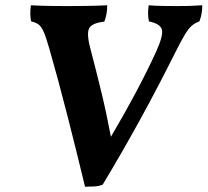

<svg xmlns="http://www.w3.org/2000/svg" viewBox="-20 -699 786 727"><path d="M97 -679Q133 -677 170.5 -676.5Q208 -676 234 -676Q264 -676 304.5 -676.5Q345 -677 386 -679Q386 -645 375 -617Q327 -612 317 -590.5Q307 -569 324 -508Q345 -428 364 -349.5Q383 -271 400 -181Q453 -271 495 -350Q537 -429 571 -503Q599 -565 593 -587Q587 -609 544 -618Q538 -645 543 -679Q566 -677 594 -676.5Q622 -676 648 -676Q674 -676 695 -676.5Q716 -677 746 -679Q746 -646 735 -618Q718 -612 705.5 -601Q693 -590 678.5 -565.5Q664 -541 641 -495Q580 -373 513.5 -251.5Q447 -130 369 0Q355 6 337 7Q319 8 302 8Q269 -129 234.5 -264Q200 -399 167 -514Q155 -556 146 -577Q137 -598 126.5 -606Q116 -614 98 -618Q92 -644 97 -679Z"/></svg>

Font: Vollkorn
Style: Bold Italic
Weight: 700
Italic angle: -11°
Designer: Friedrich Althausen
Foundry: Friedrich Althausen
Version: Version 5.000; ttfautohint (v1.8.3)